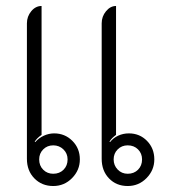

<svg xmlns="http://www.w3.org/2000/svg" viewBox="-20 -613 576 642"><path d="M70 -82V-535Q70 -558 84.5 -575.5Q99 -593 119 -593V-162Q103 -151 96 -139L98 -138Q109 -151 126 -159Q143 -167 161 -167Q197 -167 222 -142Q247 -117 247 -80Q247 -44 221 -17.5Q195 9 158 9Q120 9 95 -16.5Q70 -42 70 -82ZM320 -82V-535Q320 -558 334.5 -575.5Q349 -593 368 -593V-162Q360 -156 355 -151Q350 -146 346 -139L348 -138Q359 -152 375.5 -159.5Q392 -167 411 -167Q447 -167 471.5 -142Q496 -117 496 -80Q496 -44 470 -17.5Q444 9 407 9Q369 9 344.5 -16.5Q320 -42 320 -82ZM206 -80Q206 -100 192 -113.5Q178 -127 158 -127Q138 -127 124.5 -113.5Q111 -100 111 -80Q111 -59 124.5 -45.5Q138 -32 158 -32Q179 -32 192.5 -45.5Q206 -59 206 -80ZM455 -80Q455 -100 441.5 -113.5Q428 -127 407 -127Q387 -127 373.5 -113.5Q360 -100 360 -80Q360 -60 373.5 -46Q387 -32 407 -32Q428 -32 441.5 -45.5Q455 -59 455 -80Z"/></svg>

Font: K2D Thin
Style: Regular
Weight: 100
Designer: Katatrad Aksorn Co.,Ltd.
Foundry: Cadson Demak Co.,Ltd.
Version: Version 1.000; ttfautohint (v1.6)